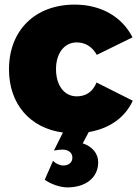

<svg xmlns="http://www.w3.org/2000/svg" viewBox="-20 -571 602 833"><path d="M556 -134 399 -213C382 -172 352 -153 313 -153C259 -153 223 -200 223 -271C223 -340 259 -387 313 -387C351 -387 381 -367 400 -333L555 -409C509 -499 418 -551 304 -551C132 -551 19 -439 19 -270C19 -120 110 -15 253 4L214 82C226 80 241 78 250 78C278 78 294 92 294 113C294 133 279 147 255 147C239 147 222 139 210 127L174 209C203 229 242 242 272 242C353 242 406 199 406 133C406 95 380 64 339 51L365 2C454 -13 522 -60 556 -134Z"/></svg>

Font: Montserrat ExtraBold
Style: Regular
Weight: 800
Designer: Julieta Ulanovsky
Foundry: Julieta Ulanovsky
Version: Version 4.000